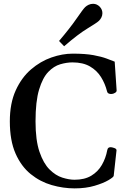

<svg xmlns="http://www.w3.org/2000/svg" viewBox="-20 -995 696 1029"><path d="M379.9 14.6Q318.4 14.6 256.8 -3.2Q195.3 -21 144.5 -62Q93.8 -103 63.2 -172.4Q32.7 -241.7 32.7 -344.7Q32.7 -441.4 64.2 -510.5Q95.7 -579.6 146.2 -623Q196.8 -666.5 255.6 -687Q314.5 -707.5 369.6 -707.5Q437 -707.5 480.7 -699.5Q524.4 -691.4 551.3 -681.2Q578.1 -670.9 594.7 -664.6L605 -511.2Q606 -502.9 596.2 -497.3Q586.4 -491.7 580.6 -491.7Q579.1 -491.7 577.9 -491.5Q576.7 -491.2 574.7 -491.2Q567.9 -491.2 561.5 -494.4Q555.2 -497.6 553.7 -505.4Q543.5 -546.4 521.5 -581.8Q499.5 -617.2 462.2 -638.9Q424.8 -660.6 368.7 -660.6Q337.4 -660.6 303 -650.6Q268.6 -640.6 238.5 -609.4Q208.5 -578.1 189.5 -514.9Q170.4 -451.7 170.4 -344.7Q170.4 -243.2 191.7 -181.2Q212.9 -119.1 245.6 -86.7Q278.3 -54.2 314.2 -43Q350.1 -31.7 379.4 -31.7Q433.6 -31.7 469.5 -53.5Q505.4 -75.2 526.1 -111.3Q546.9 -147.5 554.7 -189.9Q556.6 -199.7 561.3 -202.9Q565.9 -206.1 573.7 -206.1Q579.6 -206.1 592 -201.9Q604.5 -197.8 604.5 -189.5L589.4 -52.7Q588.9 -45.9 561.3 -29.5Q533.7 -13.2 486.8 0.7Q439.9 14.6 379.9 14.6ZM323.7 -747.1 296.4 -775.4Q355.5 -844.7 390.4 -895.5Q425.3 -946.3 436.5 -957Q444.3 -964.4 455.3 -969.5Q466.3 -974.6 479 -974.6Q499.5 -974.6 515.1 -958.5Q522.5 -950.2 525.6 -941.9Q528.8 -933.6 528.8 -924.3Q528.8 -912.6 523.7 -902.1Q518.6 -891.6 510.7 -883.8Q499.5 -873 449 -842.5Q398.4 -812 323.7 -747.1Z"/></svg>

Font: Gelasio Medium
Style: Regular
Weight: 500
Designer: Eben Sorkin
Foundry: Eben Sorkin
Version: Version 1.008